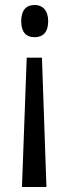

<svg xmlns="http://www.w3.org/2000/svg" viewBox="-20 -561 275 769"><path d="M173 -476C173 -520 150 -541 119 -541C83 -541 65 -518 65 -476C65 -434 83 -412 119 -412C151 -412 173 -431 173 -476ZM87 -330 68 188H166L148 -330Z"/></svg>

Font: Noto Sans Thai Looped ExtraCondensed
Style: Regular
Weight: 400
Width: 2
Designer: Sasikarn Vongin, Ben Mitchell
Foundry: The Fontpad Ltd
Version: Version 1.001